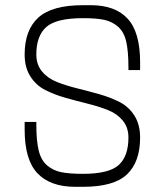

<svg xmlns="http://www.w3.org/2000/svg" viewBox="-20 -720 640 740"><path d="M300 -50Q247 -50 215.5 -56.5Q184 -63 161 -83Q138 -103 129 -140.5Q120 -178 120 -240V-250H75V-220Q75 -104 124.5 -52Q174 0 270 0H300Q419 0 469.5 -48Q520 -96 520 -190Q520 -240 498 -274.5Q476 -309 440.5 -327Q405 -345 362.5 -357Q320 -369 277.5 -379.5Q235 -390 199.5 -404Q164 -418 142 -444.5Q120 -471 120 -510Q120 -582 158.5 -616Q197 -650 300 -650Q352 -650 382 -643.5Q412 -637 435 -617Q458 -597 466.5 -559.5Q475 -522 475 -460V-450H520V-480Q520 -596 472 -648Q424 -700 330 -700H300Q180 -700 127.5 -652Q75 -604 75 -510Q75 -460 97 -425.5Q119 -391 154.5 -373Q190 -355 232.5 -343Q275 -331 317.5 -320.5Q360 -310 395.5 -296Q431 -282 453 -255.5Q475 -229 475 -190Q475 -118 437.5 -84Q400 -50 300 -50Z"/></svg>

Font: Millimetre
Style: Light
Weight: 200
Designer: Jérémy Landes
Version: Version 1.0